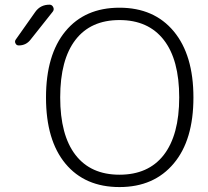

<svg xmlns="http://www.w3.org/2000/svg" viewBox="-20 -796 872 805"><path d="M709 -111.3Q626 -11.7 481 -11.7Q335.9 -11.7 254.4 -109.9Q172.9 -208 172.9 -387.2Q172.9 -566.4 254.4 -665Q335.9 -763.7 481 -763.7Q626 -763.7 708.5 -664.6Q791 -565.4 791 -387.2Q791 -209 709 -111.3ZM127.9 -746.1Q149.4 -776.4 187.5 -776.4Q198.2 -776.4 203.1 -766.1Q208 -755.9 201.2 -747.1L107.4 -628.9Q88.9 -605.5 58.6 -605.5Q48.8 -605.5 44.9 -614.3Q43 -618.2 43 -621.1Q43 -626 45.9 -629.9ZM666 -145.5Q731.4 -229.5 731.4 -387.7Q731.4 -545.9 666.5 -628.9Q601.6 -711.9 481 -711.9Q360.4 -711.9 296.4 -628.9Q232.4 -545.9 232.4 -387.7Q232.4 -229.5 296.4 -146.5Q360.4 -63.5 481 -63.5Q601.6 -63.5 666 -145.5Z"/></svg>

Font: Gen Jyuu Gothic Light
Style: Regular
Weight: 200
Designer: [Source Han Sans]
Ryoko NISHIZUKA  (kana & ideographs); Paul D. Hunt (Latin, Greek & Cyrillic); Wenlong ZHANG  (bopomofo
Version: Version 1.002.20150607